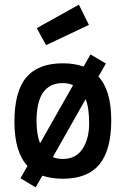

<svg xmlns="http://www.w3.org/2000/svg" viewBox="-20 -755 540 825"><path d="M435 -482 403 -426Q458 -367 458 -238.5Q458 -110 407 -48.5Q356 13 250 13Q203 13 162 0L133 50L68 11L98 -42Q42 -102 42 -232Q42 -362 93 -422.5Q144 -483 250 -483Q300 -483 339 -469L369 -521ZM137 -236Q137 -178 152 -139L294 -389Q274 -398 250 -398Q137 -398 137 -236ZM348 -329 207 -80Q226 -72 250 -72Q306 -72 334.5 -115Q363 -158 363 -225Q363 -292 348 -329ZM138 -634 319 -735 362 -648 178 -561Z"/></svg>

Font: Lekton
Style: Bold
Weight: 700
Designer: Paolo Mazzetti, Luciano Perondi, Raffaele Flato, Elena Papassissa, Emilio Macchia, Michela Povoleri, Tobias Seemiller, R
Version: Version 34.000